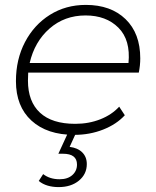

<svg xmlns="http://www.w3.org/2000/svg" viewBox="-20 -546 638 783"><path d="M283 4Q172 4 108.5 -54Q45 -112 45 -215Q45 -304 82 -374.5Q119 -445 183.5 -485.5Q248 -526 330 -526Q432 -526 492 -468Q552 -410 552 -308Q552 -279 546 -250H95Q94 -234 94 -217Q94 -132 143 -86.5Q192 -41 287 -41Q342 -41 389 -59.5Q436 -78 466 -111L489 -76Q455 -39 400.5 -17.5Q346 4 283 4ZM101 -289H504Q513 -383 463 -433Q413 -483 329 -483Q243 -483 182 -429.5Q121 -376 101 -289ZM219 217Q195 217 174.5 211Q154 205 138 192L156 164Q183 185 223 185Q256 185 275 168Q294 151 294 125Q294 81 237 81H218L258 -6H291L264 53Q297 57 315.5 75.5Q334 94 334 123Q334 164 302 190.5Q270 217 219 217Z"/></svg>

Font: Montserrat Light
Style: Italic
Weight: 300
Italic angle: -11.3°
Designer: Julieta Ulanovsky
Foundry: Julieta Ulanovsky
Version: Version 9.000; ttfautohint (v1.8.4.7-5d5b)